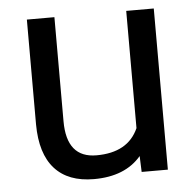

<svg xmlns="http://www.w3.org/2000/svg" viewBox="-44 -573 639 627"><g transform="rotate(-5 275.5 -259.0)"><path d="M394.5 -52.2Q341.8 9.8 239.7 9.8Q155.3 9.8 111.1 -39.3Q66.9 -88.4 66.4 -184.6V-528.3H156.7V-187Q156.7 -66.9 254.4 -66.9Q357.9 -66.9 392.1 -144V-528.3H482.4V0H396.5Z"/></g></svg>

Font: Roboto-o
Style: o-Regular
Weight: 400
Designer: Google
Version: Version 2.134; 2016; ttfautohint (v1.6)